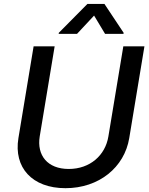

<svg xmlns="http://www.w3.org/2000/svg" viewBox="-20 -969 778 1001"><path d="M622.9 -727.3 545.1 -257.8C529.1 -159.1 449.2 -88.1 338.4 -88.1C227.6 -88.1 171.2 -159.1 187.1 -257.8L264.9 -727.3H155.2L76 -248.9C50.8 -96.2 146.7 12.1 321.4 12.1C495.7 12.1 628.6 -96.2 653.8 -248.9L733 -727.3ZM285.9 -792.6H381.7L470.5 -887.8L527.7 -792.6H623.9L624.6 -797.9L524.5 -948.5H435.7L286.6 -797.9Z"/></svg>

Font: Magic Ui Pro Medium
Style: Italic
Weight: 500
Italic angle: -9.39999°
Designer: Stefan Endress, Andreas Faust
Version: Version 1.000;FEAKit 1.0